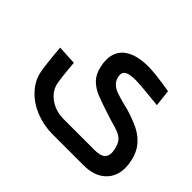

<svg xmlns="http://www.w3.org/2000/svg" viewBox="-157 -746 1241 1241"><g transform="rotate(45 463.5 -126.0)"><path d="M103 24Q91 -32 79 -183L211 -176Q215 -120 221 -70.5Q227 -21 231 -2Q245 55 298 91.5Q351 128 422 128H705Q752 128 774 112Q796 96 796 62Q796 49 791 26Q783 -8 767.5 -27Q752 -46 723.5 -58Q695 -70 637 -85Q524 -121 476 -140.5Q428 -160 396.5 -191.5Q365 -223 352 -279Q345 -308 345 -337Q345 -417 403.5 -458.5Q462 -500 567 -500Q600 -500 644.5 -495Q689 -490 771 -477L784 -362L757 -365Q696 -371 647.5 -375.5Q599 -380 571 -380Q521 -380 498.5 -368.5Q476 -357 476 -332Q476 -326 478 -314Q485 -284 504.5 -266.5Q524 -249 552 -239Q580 -229 634 -215L667 -207Q741 -185 789.5 -160.5Q838 -136 871.5 -96.5Q905 -57 919 3Q927 40 927 68Q927 150 873 199Q819 248 723 248H440Q359 248 287 219Q215 190 166.5 139Q118 88 103 24Z"/></g></svg>

Font: Cairo
Style: Bold Italic
Weight: 700
Italic angle: -13°
Designer: Mohamed Gaber, Accademia di Belle Arti di Urbino and others
Foundry: Kief Type Foundry, Accademia di Belle Arti di Urbino and others
Version: Version 3.011